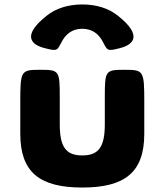

<svg xmlns="http://www.w3.org/2000/svg" viewBox="-20 -826 738 861"><path d="M160 -513C74 -513 71 -509 71 -370V-226C71 -54 157 15 349 15C541 15 627 -54 627 -226V-370C627 -509 624 -513 539 -513C453 -513 450 -510 450 -391V-269C450 -168 423 -129 349 -129C275 -129 248 -168 248 -269V-391C248 -510 245 -513 160 -513ZM261 -646C276 -671 302 -697 349 -697C396 -697 422 -671 437 -646C463 -600 456 -594 517 -610C578 -625 622 -666 508 -756C468 -788 414 -806 349 -806C285 -806 230 -788 190 -756C76 -666 120 -625 181 -610C242 -594 235 -600 261 -646Z"/></svg>

Font: Hussar Print
Style: Bold
Weight: 700
Foundry: Cannot Into Space Fonts
Version: Version 2.00